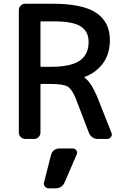

<svg xmlns="http://www.w3.org/2000/svg" viewBox="-20 -774 674 1040"><path d="M203.1 -319.3Q199.2 -319.3 199.2 -314.5V-56.6Q199.2 -42 189 -31.7Q178.7 -21.5 164.1 -21.5H117.2Q102.5 -21.5 92.3 -31.7Q82 -42 82 -56.6V-718.8Q82 -733.4 92.3 -743.7Q102.5 -753.9 117.2 -753.9H263.7Q426.8 -753.9 501 -704.6Q575.2 -655.3 575.2 -556.6Q575.2 -481.4 536.1 -428.7Q499 -379.9 438.5 -357.4Q437.5 -357.4 437 -356Q436.5 -354.5 438.5 -353.5Q475.6 -326.2 510.7 -239.3L584 -53.7Q585.9 -48.8 585.9 -44.9Q585.9 -38.1 581.1 -32.2Q574.2 -21.5 562.5 -21.5H509.8Q493.2 -21.5 480.5 -30.3Q467.8 -39.1 461.9 -53.7L391.6 -237.3Q371.1 -289.1 347.7 -304.2Q324.2 -319.3 253.9 -319.3ZM244.1 246.1Q231.4 246.1 223.1 235.8Q214.8 225.6 218.8 212.9L256.8 63.5Q260.7 48.8 272.9 39.6Q285.2 30.3 300.8 30.3H375Q386.7 30.3 393.6 40.5Q400.4 50.8 395.5 62.5L330.1 213.9Q324.2 228.5 311 237.3Q297.9 246.1 281.2 246.1ZM274.4 -658.2H203.1Q199.2 -658.2 199.2 -654.3V-416Q199.2 -412.1 203.1 -412.1H253.9Q363.3 -412.1 411.6 -445.3Q460 -478.5 460 -546.9Q460 -603.5 417.5 -630.9Q375 -658.2 274.4 -658.2Z"/></svg>

Font: Gen Jyuu GothicL Medium
Style: Regular
Weight: 500
Designer: [Source Han Sans]
Ryoko NISHIZUKA  (kana & ideographs); Paul D. Hunt (Latin, Greek & Cyrillic); Wenlong ZHANG  (bopomofo
Version: Version 1.002.20150607